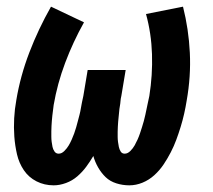

<svg xmlns="http://www.w3.org/2000/svg" viewBox="-20 -548 640 576"><path d="M141 8Q113 8 89.5 -4Q66 -16 51.5 -37.5Q37 -59 31 -85Q25 -111 23 -138Q21 -165 22.5 -193Q24 -221 29 -248Q41 -320 68 -390.5Q95 -461 133 -528L232 -481Q199 -422 175.5 -359.5Q152 -297 141 -233Q140 -225 139 -217Q138 -209 137 -201Q136 -193 135.5 -185Q135 -177 134.5 -169.5Q134 -162 134 -154Q134 -146 134 -138Q134 -130 135 -122.5Q136 -115 137.5 -107.5Q139 -100 143.5 -93.5Q148 -87 156 -87Q165 -87 173 -95Q181 -103 186 -111.5Q191 -120 195 -129Q199 -138 202.5 -147.5Q206 -157 208.5 -166Q211 -175 213.5 -184.5Q216 -194 218.5 -203.5Q221 -213 222.5 -222.5Q224 -232 226 -241.5Q228 -251 230 -260L243 -338H357L344 -260Q342 -252 341.5 -244.5Q341 -237 339.5 -229Q338 -221 337.5 -213.5Q337 -206 336 -198.5Q335 -191 334.5 -183Q334 -175 333.5 -167.5Q333 -160 333 -152.5Q333 -145 333 -137.5Q333 -130 334 -122.5Q335 -115 336.5 -107.5Q338 -100 342 -93.5Q346 -87 354 -87Q363 -87 371 -95Q379 -103 384 -112Q389 -121 393 -130Q397 -139 400 -148Q403 -157 406 -166.5Q409 -176 411.5 -185Q414 -194 416 -203.5Q418 -213 420 -222.5Q422 -232 424 -241.5Q426 -251 428 -260Q438 -323 436 -385.5Q434 -448 418 -506L529 -528Q546 -461 549.5 -390Q553 -319 540 -246Q537 -227 532.5 -207Q528 -187 522 -167.5Q516 -148 509 -129Q502 -110 492.5 -91.5Q483 -73 471 -55Q459 -37 443 -22.5Q427 -8 407.5 0Q388 8 368 8Q348 8 329 2Q310 -4 297 -16.5Q284 -29 274.5 -45.5Q265 -62 260 -80Q250 -63 238.5 -47.5Q227 -32 212 -19Q197 -6 178 1Q159 8 141 8Z"/></svg>

Font: Iosevka XBd Ex Obl
Style: Regular
Weight: 800
Width: 7
Italic angle: -9°
Monospace: yes
Designer: Belleve Invis
Foundry: Belleve Invis
Version: Version 32.5.0; ttfautohint (v1.8.4)